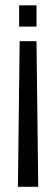

<svg xmlns="http://www.w3.org/2000/svg" viewBox="-20 -610 206 718"><path d="M53.5 -456 47 88.5H123L116.5 -456ZM51.5 -510.5H116.5V-590H51.5Z"/></svg>

Font: Anybody SemiExpanded Light
Style: Regular
Weight: 300
Width: 6
Version: Version 1.113;gftools[0.9.25]